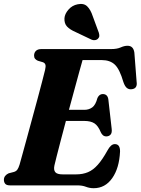

<svg xmlns="http://www.w3.org/2000/svg" viewBox="-21 -952 722 986"><path d="M376.5 0H31Q12.5 0 5.8 -8.2Q-1 -16.5 -1 -28.5Q-1 -40.5 6 -49Q13 -57.5 23.5 -62L50.5 -69Q62 -72.5 68 -80.8Q74 -89 79.5 -106.5Q83.5 -121 93.5 -157Q103.5 -193 116.8 -241.8Q130 -290.5 144.5 -343.8Q159 -397 172.5 -447Q186 -497 196 -535.8Q206 -574.5 210.5 -593Q215 -611.5 212 -620.2Q209 -629 199 -632.5L173.5 -640Q165 -643.5 159.5 -649.8Q154 -656 154 -666.5Q154 -681.5 163.5 -690.8Q173 -700 191.5 -700H549.5Q580 -700 598.8 -708.5Q617.5 -717 634 -717Q664 -717 669 -682L680.5 -533Q686 -498 657 -494Q642.5 -491.5 631.5 -499.5Q620.5 -507.5 612.5 -531Q593.5 -596.5 568.8 -620Q544 -643.5 501.5 -643.5H403Q397.5 -625 386.8 -585.8Q376 -546.5 362 -494.8Q348 -443 333 -388H412.5Q435.5 -388 452.8 -400.5Q470 -413 479.5 -449Q489 -469 506.5 -469Q532 -469 535.5 -440.5L552.5 -290.5Q555 -270.5 547.2 -261.2Q539.5 -252 525.5 -251.5Q515 -251.5 508 -257.2Q501 -263 496.5 -273Q483 -306 464 -318.5Q445 -331 410.5 -331H317.5Q303.5 -278.5 291.2 -231.5Q279 -184.5 270.2 -150.2Q261.5 -116 258.5 -102.5Q253.5 -79.5 262.8 -68Q272 -56.5 301 -56.5H369.5Q404 -56.5 430.8 -67.8Q457.5 -79 481.2 -105.8Q505 -132.5 531 -179.5Q548.5 -212 568.5 -212Q596 -212 595.5 -174Q591.5 -88.5 555.2 -37Q519 14.5 460 14.5Q439 14.5 420.2 7.2Q401.5 0 376.5 0ZM455 -869.5 486.5 -784Q489 -775.5 489 -767.8Q489 -760 482 -753Q475 -746.5 465.5 -745.8Q456 -745 449 -748.5L367 -787.5Q338 -800 323.2 -815.8Q308.5 -831.5 310 -858.5Q311.5 -880.5 330.5 -902.5Q349.5 -924.5 378 -930Q409.5 -936.5 427 -919.2Q444.5 -902 455 -869.5Z"/></svg>

Font: Fraunces 72pt Soft
Style: Bold Italic
Weight: 700
Italic angle: -16°
Version: Version 1.000;[b76b70a41]